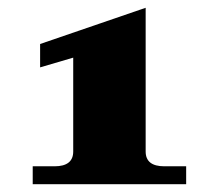

<svg xmlns="http://www.w3.org/2000/svg" viewBox="-20 -732 540 493"><path d="M64 -305H120Q168 -305 168 -343V-584L83 -559V-619L354 -712V-343Q354 -305 402 -305H458V-259H64Z"/></svg>

Font: Taviraj Black
Style: Regular
Weight: 900
Designer: Katatrad Team
Foundry: CadsonDemak
Version: Version 1.030